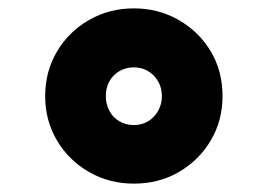

<svg xmlns="http://www.w3.org/2000/svg" viewBox="-20 -839 640 459"><path d="M300 -400Q241 -400 192.5 -428Q144 -456 116 -503.5Q88 -551 88 -609Q88 -668 116 -715.5Q144 -763 192.5 -791Q241 -819 300 -819Q359 -819 407.5 -791Q456 -763 484 -716Q512 -669 512 -609Q512 -551 484 -503.5Q456 -456 408 -428Q360 -400 300 -400ZM300 -540Q319 -540 334 -549Q349 -558 358 -574Q367 -590 367 -609Q367 -629 358 -644.5Q349 -660 334 -669Q319 -678 300 -678Q281 -678 265.5 -669Q250 -660 241.5 -644.5Q233 -629 233 -609Q233 -590 241.5 -574Q250 -558 265.5 -549Q281 -540 300 -540Z"/></svg>

Font: Martian Mono Condensed
Style: Bold
Weight: 700
Width: 3
Designer: Roman Shamin
Foundry: Evil Martians
Version: Version 1.000